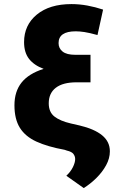

<svg xmlns="http://www.w3.org/2000/svg" viewBox="-20 -742 597 954"><path d="M396 192.4 309.6 131.3Q331.1 111.3 342.3 88.4Q353.5 65.4 353.5 48.3Q353.5 34.7 345 23.2Q336.4 11.7 312.5 6.3L301.3 2.4Q215.8 -13.2 160.6 -38.6Q105.5 -64 78.6 -107.2Q51.8 -150.4 51.8 -218.8Q51.8 -287.1 86.9 -331.5Q122.1 -376 196.8 -399.9Q149.4 -417.5 124.5 -449.2Q99.6 -481 99.6 -532.7Q99.6 -617.2 162.8 -669.4Q226.1 -721.7 335 -721.7Q374 -721.7 414.1 -714.4Q454.1 -707 492.2 -694.3L464.4 -567.9Q423.8 -579.1 399.4 -582.8Q375 -586.4 356.4 -586.4Q271 -586.4 271 -527.8Q271 -501.5 291.3 -485.6Q311.5 -469.7 353.5 -469.7H429.7V-333H359.9Q292.5 -333 257.3 -305.9Q222.2 -278.8 222.2 -228.5Q222.2 -185.1 250.7 -162.8Q279.3 -140.6 332.5 -128.4L375 -118.7Q449.2 -101.1 487.5 -69.6Q525.9 -38.1 525.9 9.8Q525.9 44.9 507.3 78.9Q488.8 112.8 459.2 142.1Q429.7 171.4 396 192.4Z"/></svg>

Font: Roboto Slab Black
Style: Regular
Weight: 900
Designer: Google
Version: Version 2.000; ttfautohint (v1.8.1.43-b0c9)